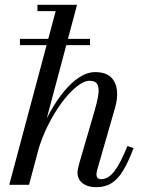

<svg xmlns="http://www.w3.org/2000/svg" viewBox="-20 -770 600 800"><path d="M63 -582V-608H355V-582ZM18.5 0 212 -723.5H136V-750H301L101 0ZM381 10Q346 10 324.5 -6.2Q303 -22.5 303 -51Q303 -59 305.2 -69.2Q307.5 -79.5 311 -92L374 -308Q386 -348.5 389.8 -376.5Q393.5 -404.5 385.5 -419Q377.5 -433.5 353 -433.5Q330 -433.5 299.2 -409Q268.5 -384.5 237 -342Q205.5 -299.5 178.8 -245.5Q152 -191.5 136 -133H120.5Q131 -176.5 150.2 -223.2Q169.5 -270 195 -314Q220.5 -358 250 -393Q279.5 -428 311.8 -448.8Q344 -469.5 376.5 -469.5Q420 -469.5 441.8 -448.8Q463.5 -428 467.2 -394Q471 -360 459 -319.5L384.5 -60.5Q383.5 -57 382.8 -52.2Q382 -47.5 382 -43.5Q382 -23.5 401.5 -23.5Q431 -23.5 456.2 -56Q481.5 -88.5 511 -161.5L536.5 -153Q515 -95.5 493.2 -59.5Q471.5 -23.5 444.8 -6.8Q418 10 381 10Z"/></svg>

Font: Bodoni Moda 9pt
Style: Italic
Weight: 400
Italic angle: -13°
Designer: Owen Earl
Foundry: indestructible type
Version: Version 2.005